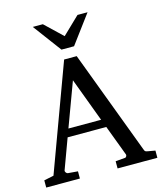

<svg xmlns="http://www.w3.org/2000/svg" viewBox="-132 -1012 937 1108"><g transform="rotate(-15 337.0 -458.0)"><path d="M314 -558.1 216.8 -295.9H412.1ZM431.2 0V-43L488.8 -47.9Q493.7 -47.9 497.1 -54.4Q500.5 -61 499 -64.9L430.2 -248H199.2L132.8 -67.9Q131.8 -64.9 132.8 -61.5Q133.8 -58.1 136.2 -54.9Q138.7 -51.8 141.6 -49.8Q144.5 -47.9 147 -47.9L206.1 -43V0H4.9V-43L63 -55.2L295.9 -687H371.1L603 -69.8Q606.4 -59.6 609.6 -56.2Q612.8 -52.7 624 -50.8L668.9 -43V0ZM371.1 -746.1H295.9L169.9 -915.5H230L334 -816.4L437 -915.5H497.1Z"/></g></svg>

Font: Charis SIL APac
Style: Regular
Weight: 400
Foundry: SIL International
Version: Version 5.000